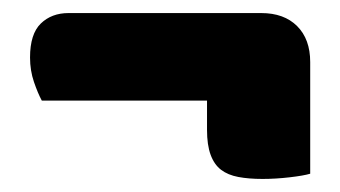

<svg xmlns="http://www.w3.org/2000/svg" viewBox="-20 -376 521 294"><path d="M380 -356Q415 -356 435 -336Q455 -316 455 -281V-110Q445 -107 423.5 -104.5Q402 -102 382 -102Q361 -102 345 -105Q329 -108 318.5 -116Q308 -124 302.5 -139Q297 -154 297 -177V-222H44Q38 -233 32 -250.5Q26 -268 26 -288Q26 -324 42.5 -340Q59 -356 85 -356Z"/></svg>

Font: Baloo Cyrillic
Style: Regular
Weight: 400
Designer: Ek Type, Denis Ignatov
Foundry: Ek Type
Version: Version 1.50 July 26, 2019